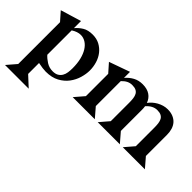

<svg xmlns="http://www.w3.org/2000/svg" viewBox="-63 -970 1643 1643"><g transform="rotate(45 759.0 -148.0)"><path d="M214 -425Q241 -457 276.5 -478.5Q312 -500 367 -500Q416 -500 453 -480Q490 -460 515.5 -427.5Q541 -395 554 -352.5Q567 -310 567 -265Q567 -223 553 -175Q539 -127 508.5 -86Q478 -45 428.5 -18Q379 9 307 9Q291 9 266.5 6Q242 3 214 -3V129L307 215H20L94 129V-377L26 -454L214 -511ZM214 -103Q236 -78 270 -56.5Q304 -35 346 -35Q379 -35 399 -47Q419 -59 430.5 -78.5Q442 -98 445.5 -123Q449 -148 449 -174Q449 -233 437.5 -279.5Q426 -326 405.5 -358.5Q385 -391 357 -408.5Q329 -426 297 -426Q258 -426 214 -398Z M818 -427Q847 -461 884.5 -481.5Q922 -502 970 -502Q1025 -502 1059.5 -478.5Q1094 -455 1108 -414Q1121 -432 1139 -448Q1157 -464 1178.5 -476Q1200 -488 1224 -495Q1248 -502 1273 -502Q1311 -502 1339.5 -490Q1368 -478 1386.5 -457Q1405 -436 1414 -406.5Q1423 -377 1423 -342V-86H1424L1498 0H1230L1303 -85V-308Q1303 -337 1300 -360Q1297 -383 1288 -399.5Q1279 -416 1261.5 -425Q1244 -434 1215 -434Q1162 -434 1117 -383Q1120 -364 1120 -342V-86H1121L1195 0H927L1000 -85V-308Q1000 -337 997 -360Q994 -383 985 -399.5Q976 -416 958.5 -425Q941 -434 912 -434Q886 -434 863.5 -423Q841 -412 818 -388V-86L892 0H624L698 -86V-356L630 -433L818 -500Z"/></g></svg>

Font: Bluu Next Cyrillic
Style: Bold
Weight: 700
Designer: Igor Stepanchenko
Foundry: Igor Stepanchenko
Version: Version 1.000